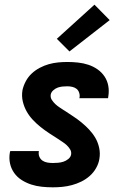

<svg xmlns="http://www.w3.org/2000/svg" viewBox="-20 -793 540 821"><path d="M206 8Q182 8 158.5 5.5Q135 3 113.5 -4Q92 -11 73 -23Q54 -35 41 -53Q28 -71 23 -93.5Q18 -116 22 -140Q23 -142 23 -144Q23 -146 24 -147H146Q146 -147 146 -146.5Q146 -146 146 -145Q144 -133 148.5 -122.5Q153 -112 162 -106Q171 -100 182.5 -98Q194 -96 206 -96Q217 -96 228.5 -97Q240 -98 251 -101.5Q262 -105 272 -113Q282 -121 284 -132Q286 -144 280 -154Q274 -164 265.5 -172Q257 -180 247.5 -186Q238 -192 228 -199Q209 -211 190 -223.5Q171 -236 153.5 -250Q136 -264 120.5 -280.5Q105 -297 94 -316.5Q83 -336 77.5 -359Q72 -382 76 -407Q80 -426 90 -445Q100 -464 115.5 -478.5Q131 -493 150 -503Q169 -513 188.5 -518.5Q208 -524 228 -526Q248 -528 268 -528Q291 -528 314 -525.5Q337 -523 358 -516Q379 -509 397 -496.5Q415 -484 427 -466Q439 -448 443 -426Q447 -404 443 -380Q443 -378 442.5 -376.5Q442 -375 442 -373H319Q319 -374 319.5 -374.5Q320 -375 320 -375Q322 -386 318.5 -396.5Q315 -407 307.5 -413Q300 -419 289.5 -421.5Q279 -424 268 -424Q258 -424 247.5 -423Q237 -422 227 -418.5Q217 -415 208 -407Q199 -399 197 -389Q195 -376 201.5 -366Q208 -356 216.5 -348Q225 -340 235 -333.5Q245 -327 254 -321L256 -320Q274 -308 293 -295.5Q312 -283 329 -269Q346 -255 361.5 -238.5Q377 -222 388 -203Q399 -184 404 -161Q409 -138 405 -114Q402 -94 391 -74.5Q380 -55 363.5 -40.5Q347 -26 327.5 -16.5Q308 -7 287.5 -1.5Q267 4 246.5 6Q226 8 206 8ZM277 -573 223 -627 384 -773 449 -707Z"/></svg>

Font: Iosevka SS04 Extrabold
Style: Italic
Weight: 800
Italic angle: -9°
Monospace: yes
Designer: Belleve Invis
Foundry: Belleve Invis
Version: Version 19.0.0; ttfautohint (v1.8.4)